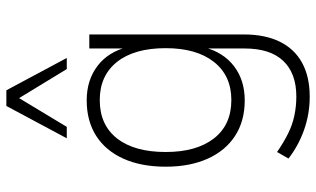

<svg xmlns="http://www.w3.org/2000/svg" viewBox="-210 -570 969 588"><g transform="rotate(-90 274.0 -276.5)"><path d="M271 188Q219 188 170.5 171Q122 154 82 123L102 88Q131 108 158 121.5Q185 135 213.5 141Q242 147 272 147Q343 147 381 107Q419 67 419 -11V-137H423Q408 -77 365 -44Q322 -11 260 -11Q197 -11 151.5 -40.5Q106 -70 81.5 -124.5Q57 -179 57 -253Q57 -328 81.5 -382.5Q106 -437 151.5 -466Q197 -495 260 -495Q322 -495 365.5 -462Q409 -429 424 -368H419V-487H462V-14Q462 51 440 96Q418 141 375.5 164.5Q333 188 271 188ZM261 -52Q336 -52 378 -105.5Q420 -159 420 -253Q420 -349 378 -402Q336 -455 261 -455Q185 -455 143.5 -402Q102 -349 102 -253Q102 -159 143.5 -105.5Q185 -52 261 -52ZM144 -556 243 -741H291L390 -556H356L267 -702L179 -556Z"/></g></svg>

Font: Nunito Sans 10pt SemiCondensed ExtraLight
Style: Regular
Weight: 250
Width: 4
Designer: Vernon Adams
Foundry: Vernon Adams
Version: Version 3.101;gftools[0.9.27]